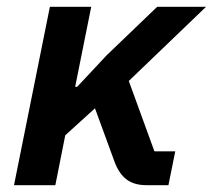

<svg xmlns="http://www.w3.org/2000/svg" viewBox="-20 -542 623 562"><path d="M126 -522H247L200 -288H206L292 -380L440 -522H583L357 -305L432 -99H493L473 0H408Q372 0 349.5 -17.5Q327 -35 314 -72L258 -225L171 -146L142 0H21Z"/></svg>

Font: IBM Plex Sans SmBld
Style: Italic
Weight: 600
Italic angle: -11°
Designer: Mike Abbink, Paul van der Laan, Pieter van Rosmalen
Foundry: Bold Monday
Version: Version 3.005